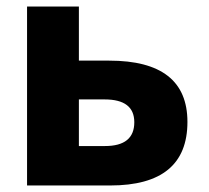

<svg xmlns="http://www.w3.org/2000/svg" viewBox="-20 -569 640 589"><path d="M63 0V-549H222V-383H315Q555 -383 555 -195Q555 0 318 0ZM222 -121H302Q392 -121 392 -194Q392 -264 301 -264H222Z"/></svg>

Font: Noto Sans Mono ExtraBold
Style: Regular
Weight: 800
Designer: Monotype Design Team
Foundry: Monotype Imaging Inc.
Version: Version 2.014